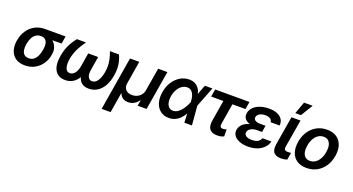

<svg xmlns="http://www.w3.org/2000/svg" viewBox="-58 -1547 4610 2510"><g transform="rotate(20 2247.0 -291.5)"><path d="M39.6 -258.8 42.5 -269.5Q54.7 -343.3 93.5 -401.6Q132.3 -460 193.8 -494.1Q255.4 -528.3 335 -528.3Q346.7 -523.4 356 -509.5Q365.2 -495.6 379.4 -480.5Q393.6 -465.3 420.4 -456.1Q458 -441.4 486.8 -411.1Q515.6 -380.9 529.1 -339.4Q542.5 -297.9 534.2 -249L532.2 -238.3Q521.5 -170.9 483.4 -114.3Q445.3 -57.6 385.3 -23.9Q325.2 9.8 247.1 9.8Q167 9.8 116.7 -25.6Q66.4 -61 46.9 -121.8Q27.3 -182.6 39.6 -258.8ZM174.8 -269.5 171.9 -258.8Q165 -214.4 170.4 -177.2Q175.8 -140.1 198.5 -117.9Q221.2 -95.7 264.6 -95.7Q305.2 -95.7 333.3 -117.9Q361.3 -140.1 378.4 -177.2Q395.5 -214.4 402.3 -258.8L405.3 -269.5Q412.1 -311 406.7 -345.9Q401.4 -380.9 380.4 -401.9Q359.4 -422.9 317.9 -422.9Q275.9 -422.9 246.3 -401.9Q216.8 -380.9 199.2 -345.9Q181.6 -311 174.8 -269.5ZM620.1 -528.3 603 -422.9H317.9L335 -528.3Z M772 -545.9H897.5Q857.9 -490.2 832.3 -443.6Q806.6 -397 792.2 -355Q777.8 -313 770.5 -270.5Q757.8 -188.5 774.4 -142.3Q791 -96.2 835 -96.2Q873.5 -96.2 903.3 -132.6Q933.1 -168.9 944.3 -238.3L974.1 -421.4H1070.3L1041.5 -248Q1028.3 -168.5 997.6 -110.6Q966.8 -52.7 918.9 -21.5Q871.1 9.8 807.6 9.8Q710.4 9.8 666.3 -62.3Q622.1 -134.3 645.5 -272.9Q658.2 -347.7 690.2 -416.5Q722.2 -485.4 772 -545.9ZM1231 -545.9H1356Q1385.7 -485.4 1395 -416.5Q1404.3 -347.7 1392.1 -272.9Q1377.4 -180.7 1341.6 -117.7Q1305.7 -54.7 1253.4 -22.5Q1201.2 9.8 1135.7 9.8Q1072.8 9.8 1035.4 -21.5Q998 -52.7 986.6 -110.6Q975.1 -168.5 988.3 -248L1016.6 -421.4H1112.3L1082 -238.3Q1070.3 -168.9 1087.9 -132.6Q1105.5 -96.2 1143.6 -96.2Q1173.3 -96.2 1197.5 -116.9Q1221.7 -137.7 1239.3 -177Q1256.8 -216.3 1265.6 -270.5Q1272.9 -313 1272.2 -355Q1271.5 -397 1261.7 -443.6Q1252 -490.2 1231 -545.9Z M1386.7 199.7 1510.3 -545.9H1639.2L1586.9 -229Q1580.6 -192.4 1592.5 -164.6Q1604.5 -136.7 1631.6 -121.1Q1658.7 -105.5 1697.3 -105.5Q1736.8 -105.5 1768.8 -121.1Q1800.8 -136.7 1822 -164.6Q1843.3 -192.4 1848.6 -229L1901.9 -545.9H2030.3L1939.5 0H1814.9L1828.6 -78.6H1823.7Q1798.8 -41 1760.5 -20.3Q1722.2 0.5 1679.7 0Q1637.7 0.5 1606 -20.3Q1574.2 -41 1562.5 -78.6H1557.6L1511.7 199.7Z M2248.5 11.7Q2178.7 10.7 2131.1 -26.6Q2083.5 -64 2064 -129.4Q2044.4 -194.8 2058.6 -279.8Q2071.8 -360.8 2111.8 -422.1Q2151.9 -483.4 2209.5 -518.1Q2267.1 -552.7 2333 -552.7Q2380.9 -552.7 2415 -534.9Q2449.2 -517.1 2470.9 -486.1Q2492.7 -455.1 2501.5 -414.1L2543.9 -417.5L2547.9 -270.5L2570.3 0H2464.8L2452.6 -282.2Q2451.7 -307.1 2446.5 -335.7Q2441.4 -364.3 2429.9 -389.6Q2418.5 -415 2397.7 -431.2Q2377 -447.3 2344.2 -447.3Q2304.7 -447.3 2271 -423.8Q2237.3 -400.4 2214.1 -359.4Q2190.9 -318.4 2181.6 -265.6Q2173.8 -216.8 2181.9 -178.2Q2189.9 -139.6 2212.2 -117.7Q2234.4 -95.7 2268.6 -95.7Q2301.8 -95.7 2330.6 -113.5Q2359.4 -131.3 2382.6 -159.4Q2405.8 -187.5 2422.6 -218.5Q2439.5 -249.5 2449.2 -275.4L2551.8 -545.9H2656.7L2549.8 -271.5L2497.1 -128.9L2458.5 -124.5Q2435.5 -84.5 2405 -53.5Q2374.5 -22.5 2335.4 -5.4Q2296.4 11.7 2248.5 11.7Z M3172.4 -545.9 3154.8 -440.9H2677.2L2694.8 -545.9ZM2864.7 -545.9H2990.2L2925.8 -154.3Q2921.9 -129.9 2926.3 -117.7Q2930.7 -105.5 2941.4 -101.3Q2952.1 -97.2 2965.3 -96.7Q2980.5 -97.2 2991.7 -100.3Q3002.9 -103.5 3014.2 -106.9L3015.6 -9.8Q2990.7 2.4 2968.5 6.1Q2946.3 9.8 2918.9 9.8Q2848.6 9.8 2817.1 -30.5Q2785.6 -70.8 2799.8 -156.7Z M3371.6 -285.2H3469.2L3461.4 -233.4H3388.2Q3357.9 -233.4 3331.5 -224.6Q3305.2 -215.8 3287.4 -199.5Q3269.5 -183.1 3265.1 -159.7Q3260.7 -129.9 3287.4 -109.6Q3314 -89.4 3367.7 -89.4Q3420.9 -89.4 3451.2 -106.7Q3481.4 -124 3493.7 -158.2H3618.2Q3608.4 -117.7 3584 -86.4Q3559.6 -55.2 3524.2 -33.7Q3488.8 -12.2 3445.3 -1.2Q3401.9 9.8 3354 9.8Q3285.6 9.8 3233.9 -9.8Q3182.1 -29.3 3156 -64.9Q3129.9 -100.6 3137.7 -148.4Q3143.6 -183.6 3169.2 -214.8Q3194.8 -246.1 3244.4 -265.6Q3293.9 -285.2 3371.6 -285.2ZM3465.8 -263.7H3368.7Q3313 -263.7 3276.1 -274.9Q3239.3 -286.1 3218.5 -304.9Q3197.8 -323.7 3190.9 -346.9Q3184.1 -370.1 3188 -394Q3196.8 -444.8 3232.2 -480Q3267.6 -515.1 3323.2 -533.9Q3378.9 -552.7 3447.3 -552.7Q3510.7 -552.7 3557.4 -533.7Q3604 -514.6 3628.4 -478.5Q3652.8 -442.4 3647.9 -391.6H3521.5Q3522 -421.9 3496.3 -437.7Q3470.7 -453.6 3425.8 -454.1Q3377 -453.6 3346.7 -434.3Q3316.4 -415 3312 -386.2Q3307.6 -358.9 3330.8 -342Q3354 -325.2 3402.8 -325.2H3476.1Z M3756.3 -545.9H3882.3L3816.9 -158.7Q3811.5 -124.5 3825.9 -113.5Q3840.3 -102.5 3866.7 -102.5Q3879.4 -102.5 3890.6 -104Q3901.9 -105.5 3910.2 -106.4L3894 -6.3Q3876.5 -1 3854.5 2.9Q3832.5 6.8 3807.1 6.3Q3742.7 6.8 3710 -28.6Q3677.2 -64 3689.9 -147ZM3784.7 -613.8 3845.7 -781.7H3965.8L3863.3 -613.8Z M4165.5 10.7Q4084.5 10.7 4031 -24.9Q3977.5 -60.5 3956.1 -124.5Q3934.6 -188.5 3948.2 -273.9Q3961.9 -357.9 4003.7 -420.4Q4045.4 -482.9 4109.1 -517.8Q4172.9 -552.7 4252 -552.7Q4332.5 -552.7 4385.7 -517.1Q4439 -481.4 4460.9 -417.2Q4482.9 -353 4468.8 -267.6Q4455.6 -184.1 4413.6 -121.3Q4371.6 -58.6 4307.9 -23.9Q4244.1 10.7 4165.5 10.7ZM4175.8 -91.8Q4220.7 -92.3 4254.4 -116.7Q4288.1 -141.1 4310.1 -182.4Q4332 -223.6 4339.8 -274.4Q4348.1 -323.7 4340.6 -363.5Q4333 -403.3 4308.6 -427Q4284.2 -450.7 4241.2 -450.7Q4196.8 -450.7 4162.6 -426Q4128.4 -401.4 4106.7 -360.1Q4085 -318.8 4077.1 -267.6Q4068.8 -218.8 4076.2 -179Q4083.5 -139.2 4108.2 -115.7Q4132.8 -92.3 4175.8 -91.8Z"/></g></svg>

Font: Inter Tight SemiBold
Style: Italic
Weight: 600
Italic angle: -9.39999°
Designer: Rasmus Andersson
Foundry: rsms
Version: Version 3.004